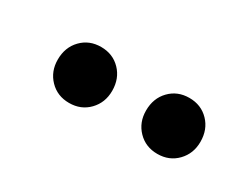

<svg xmlns="http://www.w3.org/2000/svg" viewBox="-31 -842 412 324"><g transform="rotate(30 175.0 -679.5)"><path d="M156 -679Q156 -656 141 -640.5Q126 -625 103 -625Q80 -625 65 -640.5Q50 -656 50 -679Q50 -703 65 -718.5Q80 -734 103 -734Q126 -734 141 -718.5Q156 -703 156 -679ZM328 -679Q328 -656 313 -640.5Q298 -625 275 -625Q252 -625 237 -640.5Q222 -656 222 -679Q222 -703 237 -718.5Q252 -734 275 -734Q298 -734 313 -718.5Q328 -703 328 -679Z"/></g></svg>

Font: Montserrat arm
Style: Regular
Weight: 400
Designer: Julieta Ulanovsky
Foundry: Julieta Ulanovsky
Version: Version 6.000;PS 006.000;hotconv 1.0.88;makeotf.lib2.5.64775